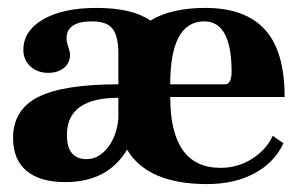

<svg xmlns="http://www.w3.org/2000/svg" viewBox="-20 -455 759 485"><path d="M503 10Q353 10 301 -77Q252 5 145 5Q81 5 47 -23.5Q13 -52 13 -106Q13 -178 76.5 -210Q140 -242 279 -242V-321Q279 -362 265 -381.5Q251 -401 212 -401Q150 -401 148 -360Q148 -348 153 -335Q157 -324 157 -317Q157 -296 141.5 -283.5Q126 -271 102 -271Q74 -271 56.5 -287.5Q39 -304 39 -329Q39 -377 89 -406Q139 -435 224 -435Q314 -435 360 -403Q412 -435 499 -435Q599 -435 649 -380.5Q699 -326 699 -210H410Q410 -31 537 -31Q581 -31 617 -54Q653 -77 669 -112L696 -93Q673 -44 622.5 -17Q572 10 503 10ZM199 -53Q229 -53 252 -82Q275 -111 279 -156V-208Q149 -208 149 -114Q149 -53 199 -53ZM410 -242H548Q565 -242 565 -274Q565 -401 496 -401Q410 -401 410 -242Z"/></svg>

Font: UnnaBold
Style: Bold
Weight: 700
Designer: Jorge de Buen Unna
Foundry: Omnibus-Type
Version: Version 2.008;hotconv 1.0.109;makeotfexe 2.5.65596